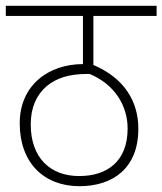

<svg xmlns="http://www.w3.org/2000/svg" viewBox="-20 -642 560 662"><path d="M520 -587V-622H0V-587H266V-421C147 -421 48 -348 48 -217C48 -80 132 0 254 0C368 0 457 -61 457 -198C457 -293 408 -373 302 -418V-587ZM253 -35C154 -35 86 -97 86 -213C86 -272 106 -315 141 -345C175 -373 218 -387 280 -387H289C376 -351 420 -277 420 -199C420 -85 349 -35 253 -35Z"/></svg>

Font: Noto Sans SemiCondensed ExtraLight
Style: Regular
Weight: 200
Width: 4
Designer: Monotype Design Team
Foundry: Monotype Imaging Inc.
Version: Version 2.013